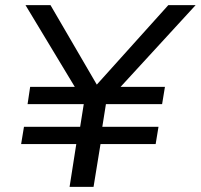

<svg xmlns="http://www.w3.org/2000/svg" viewBox="-20 -725 779 745"><path d="M250 0 276 -166H62L73 -233H291L305 -321H87L97 -388H289L278 -375L79 -705H176L356 -396H355L633 -705H739L436 -375L430 -388H620L609 -321H391L377 -233H595L584 -166H370L343 0Z"/></svg>

Font: Nunito Sans 7pt SemiExpanded
Style: Italic
Weight: 400
Width: 6
Italic angle: -9°
Designer: Vernon Adams
Foundry: Vernon Adams
Version: Version 3.101;gftools[0.9.27]